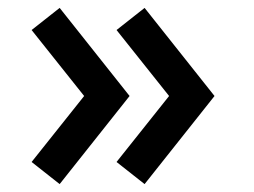

<svg xmlns="http://www.w3.org/2000/svg" viewBox="-20 -513 643 486"><path d="M131 -47 308 -270 131 -493 60 -437 193 -270 60 -103ZM346 -47 523 -270 346 -493 275 -437 408 -270 275 -103Z"/></svg>

Font: Vela Sans ExtBd
Style: Regular
Weight: 800
Designer: Principal design: Mikhail Sharanda - project Manrope.
Design modification: Ravid Balaliev
Foundry: Mikhail Sharanda
Version: Version 1.001